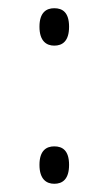

<svg xmlns="http://www.w3.org/2000/svg" viewBox="-20 -441 264 467"><path d="M112 -330C132 -330 148 -341 148 -376C148 -411 132 -421 112 -421C93 -421 76 -411 76 -376C76 -341 93 -330 112 -330ZM112 6C132 6 148 -5 148 -40C148 -75 132 -85 112 -85C93 -85 76 -75 76 -40C76 -5 93 6 112 6Z"/></svg>

Font: Noto Serif Telugu ExtraLight
Style: Regular
Weight: 200
Designer: Jelle Bosma - Monotype Design Team
Foundry: Monotype Imaging Inc.
Version: Version 2.005